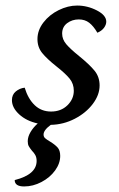

<svg xmlns="http://www.w3.org/2000/svg" viewBox="-20 -437 430 692"><path d="M204 -316Q204 -295 219 -277.5Q234 -260 265 -235Q302 -205 320.5 -182.5Q339 -160 339 -129Q339 -95 314.5 -62.5Q290 -30 249.5 -9Q209 12 163 13Q137 32 137 48Q137 56 142.5 61Q148 66 160 73Q178 84 187.5 94.5Q197 105 197 125Q197 152 178.5 177.5Q160 203 129.5 219Q99 235 67 235Q33 235 33 212Q112 192 112 143Q112 131 107.5 122.5Q103 114 95 106Q87 96 83.5 89.5Q80 83 80 72Q80 56 90 39Q100 22 116 8Q75 -1 49 -25Q23 -49 23 -76Q23 -96 37 -107.5Q51 -119 69 -121Q81 -81 105 -58Q129 -35 164 -35Q200 -35 223 -57.5Q246 -80 246 -110Q246 -135 231 -153.5Q216 -172 183 -198Q149 -225 132 -246Q115 -267 115 -296Q115 -328 136.5 -356Q158 -384 191.5 -400.5Q225 -417 258 -417Q295 -417 329 -399.5Q363 -382 363 -359Q363 -348 355 -337Q347 -326 331 -319Q317 -343 301.5 -355Q286 -367 264 -367Q240 -367 222 -353.5Q204 -340 204 -316Z"/></svg>

Font: Charmonman
Style: Bold
Weight: 700
Designer: Ekaluck Peanpanawate
Foundry: Cadson Demak Co.,Ltd.
Version: Version 1.000; ttfautohint (v1.6)